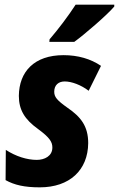

<svg xmlns="http://www.w3.org/2000/svg" viewBox="-20 -795 511 825"><path d="M192 -615H299C341 -645 442 -732 471 -767V-775H305C274 -727 231 -670 193 -626ZM151 10C279 10 358 -64 359 -180C359 -253 327 -293 270 -332C225 -364 213 -378 213 -401C213 -430 232 -445 258 -445C288 -445 328 -430 361 -405L414 -512C370 -542 315 -558 253 -558C127 -558 62 -487 61 -383C61 -323 86 -282 143 -241C195 -203 205 -184 205 -161C205 -124 171 -108 138 -108C96 -108 48 -123 5 -151L4 -21C42 0 85 10 151 10Z"/></svg>

Font: Noto Sans Display SemiCondensed Extra
Style: Italic
Weight: 800
Width: 4
Italic angle: -12°
Designer: Monotype Design Team
Foundry: Monotype Imaging Inc.
Version: Version 1.900